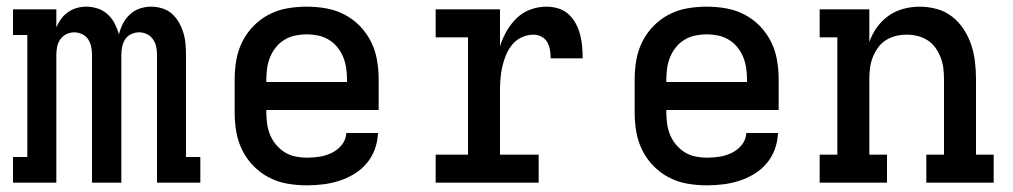

<svg xmlns="http://www.w3.org/2000/svg" viewBox="-20 -548 3040 576"><path d="M19 0V-77H62V-443H19V-520H149V-466Q155 -480 163.5 -491.5Q172 -503 184 -511.5Q196 -520 210 -524Q224 -528 239 -528Q256 -528 273 -522.5Q290 -517 303 -505Q316 -493 324 -477.5Q332 -462 337 -445Q341 -462 349 -477.5Q357 -493 370 -505Q383 -517 399.5 -522.5Q416 -528 433 -528Q450 -528 466.5 -523Q483 -518 495.5 -507Q508 -496 516.5 -481Q525 -466 530 -450Q535 -434 536.5 -417Q538 -400 538 -384V-77H581V0H451V-384Q451 -396 448.5 -408Q446 -420 439 -430Q432 -440 421 -445.5Q410 -451 397 -451Q385 -451 373.5 -445.5Q362 -440 355.5 -430Q349 -420 346.5 -408Q344 -396 344 -384V0H256V-384Q256 -396 253.5 -408Q251 -420 244.5 -430Q238 -440 226.5 -445.5Q215 -451 203 -451Q190 -451 179 -445.5Q168 -440 161 -430Q154 -420 151.5 -408Q149 -396 149 -384V0Z M900 8Q871 8 842 3Q813 -2 787 -15.5Q761 -29 740.5 -50Q720 -71 707 -97Q694 -123 689 -152Q684 -181 684 -210V-310Q684 -339 689 -368Q694 -397 707 -423Q720 -449 740.5 -470Q761 -491 787 -504.5Q813 -518 842 -523Q871 -528 900 -528Q929 -528 958 -523Q987 -518 1013 -504.5Q1039 -491 1059.5 -470Q1080 -449 1093 -423Q1106 -397 1111 -368Q1116 -339 1116 -310V-218H779V-210Q779 -193 781.5 -176Q784 -159 790.5 -143Q797 -127 808.5 -113.5Q820 -100 834.5 -91Q849 -82 866 -78.5Q883 -75 900 -75Q920 -75 939 -78Q958 -81 975.5 -89.5Q993 -98 1005.5 -113.5Q1018 -129 1019 -149H1114Q1113 -124 1104.5 -100.5Q1096 -77 1080 -58Q1064 -39 1042.5 -26Q1021 -13 997.5 -5.5Q974 2 949.5 5Q925 8 900 8ZM779 -302H1021V-310Q1021 -327 1018.5 -344Q1016 -361 1009.5 -377Q1003 -393 992 -406.5Q981 -420 966 -429Q951 -438 934 -441.5Q917 -445 900 -445Q883 -445 866 -441.5Q849 -438 834 -429Q819 -420 808 -406.5Q797 -393 790.5 -377Q784 -361 781.5 -344Q779 -327 779 -310Z M1287 0V-84H1384V-436H1287V-520H1480V-409Q1487 -432 1499.5 -454Q1512 -476 1530 -493.5Q1548 -511 1571.5 -519.5Q1595 -528 1620 -528Q1638 -528 1655.5 -522.5Q1673 -517 1686 -505Q1699 -493 1707.5 -477Q1716 -461 1720.5 -443.5Q1725 -426 1726.5 -408.5Q1728 -391 1728 -373H1632Q1632 -385 1630 -397.5Q1628 -410 1622 -421Q1616 -432 1604.5 -438Q1593 -444 1581 -444Q1563 -444 1546 -436.5Q1529 -429 1517 -414.5Q1505 -400 1498 -383Q1491 -366 1487 -348.5Q1483 -331 1481.5 -312.5Q1480 -294 1480 -276V-84H1596V0Z M2100 8Q2071 8 2042 3Q2013 -2 1987 -15.5Q1961 -29 1940.5 -50Q1920 -71 1907 -97Q1894 -123 1889 -152Q1884 -181 1884 -210V-310Q1884 -339 1889 -368Q1894 -397 1907 -423Q1920 -449 1940.5 -470Q1961 -491 1987 -504.5Q2013 -518 2042 -523Q2071 -528 2100 -528Q2129 -528 2158 -523Q2187 -518 2213 -504.5Q2239 -491 2259.5 -470Q2280 -449 2293 -423Q2306 -397 2311 -368Q2316 -339 2316 -310V-218H1979V-210Q1979 -193 1981.5 -176Q1984 -159 1990.5 -143Q1997 -127 2008.5 -113.5Q2020 -100 2034.5 -91Q2049 -82 2066 -78.5Q2083 -75 2100 -75Q2120 -75 2139 -78Q2158 -81 2175.5 -89.5Q2193 -98 2205.5 -113.5Q2218 -129 2219 -149H2314Q2313 -124 2304.5 -100.5Q2296 -77 2280 -58Q2264 -39 2242.5 -26Q2221 -13 2197.5 -5.5Q2174 2 2149.5 5Q2125 8 2100 8ZM1979 -302H2221V-310Q2221 -327 2218.5 -344Q2216 -361 2209.5 -377Q2203 -393 2192 -406.5Q2181 -420 2166 -429Q2151 -438 2134 -441.5Q2117 -445 2100 -445Q2083 -445 2066 -441.5Q2049 -438 2034 -429Q2019 -420 2008 -406.5Q1997 -393 1990.5 -377Q1984 -361 1981.5 -344Q1979 -327 1979 -310Z M2439 0V-84H2492V-436H2439V-520H2588V-422Q2596 -445 2610.5 -465.5Q2625 -486 2645.5 -500.5Q2666 -515 2690 -521.5Q2714 -528 2739 -528Q2765 -528 2790.5 -521Q2816 -514 2836.5 -498Q2857 -482 2871.5 -459.5Q2886 -437 2894 -412.5Q2902 -388 2905 -362Q2908 -336 2908 -310V-84H2961V0H2759V-84H2812V-310Q2812 -327 2810 -343.5Q2808 -360 2802 -375.5Q2796 -391 2786.5 -404.5Q2777 -418 2763 -427Q2749 -436 2733 -440Q2717 -444 2700 -444Q2683 -444 2667 -440Q2651 -436 2637 -427Q2623 -418 2613.5 -404.5Q2604 -391 2598 -375.5Q2592 -360 2590 -343.5Q2588 -327 2588 -310V-84H2641V0Z"/></svg>

Font: Iosevka HT Medium Extended
Style: Regular
Weight: 500
Width: 7
Monospace: yes
Designer: Belleve Invis
Foundry: Belleve Invis
Version: Version 32.3.0; ttfautohint (v1.8.4)